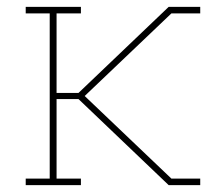

<svg xmlns="http://www.w3.org/2000/svg" viewBox="-20 -540 640 560"><path d="M55 0V-19H125V-501H55V-520H216V-501H145V-269H209L472 -520H564V-501H480L227 -260L480 -19H564V0H472L209 -251H145V-19H216V0Z"/></svg>

Font: Iosevka HT Thin Extended
Style: Regular
Weight: 100
Width: 7
Monospace: yes
Designer: Belleve Invis
Foundry: Belleve Invis
Version: Version 32.3.0; ttfautohint (v1.8.4)